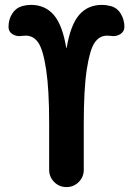

<svg xmlns="http://www.w3.org/2000/svg" viewBox="-20 -760 540 780"><path d="M429.7 -735.4Q456.1 -728.5 470.7 -704.1Q485.4 -679.7 485.4 -650.4Q485.4 -631.8 468.3 -621.1Q451.2 -610.4 429.7 -614.3Q424.8 -615.2 415 -615.2Q383.8 -615.2 364.3 -586.4Q344.7 -557.6 332.5 -477.5Q320.3 -397.5 320.3 -259.8V-70.3Q320.3 -41 299.8 -20.5Q279.3 0 250 0Q220.7 0 200.2 -20.5Q179.7 -41 179.7 -70.3V-259.8Q179.7 -396.5 167.5 -477.1Q155.3 -557.6 135.7 -586.4Q116.2 -615.2 85 -615.2Q75.2 -615.2 70.3 -614.3Q48.8 -610.4 31.7 -620.6Q14.6 -630.9 14.6 -650.4Q14.6 -680.7 29.3 -704.1Q43.9 -727.5 70.3 -735.4Q89.8 -740.2 105.5 -740.2Q163.1 -740.2 198.2 -699.7Q233.4 -659.2 249 -566.4Q249 -565.4 250 -565.4Q251 -565.4 251 -566.4Q266.6 -659.2 301.8 -699.7Q336.9 -740.2 394.5 -740.2Q410.2 -740.2 429.7 -735.4Z"/></svg>

Font: Rounded-X Mgen+ 1mn bold
Style: Bold
Weight: 700
Designer: [Source Han Sans]
Ryoko NISHIZUKA  (kana & ideographs); Paul D. Hunt (Latin, Greek & Cyrillic); Wenlong ZHANG  (bopomofo
Version: Version 1.059.20150602